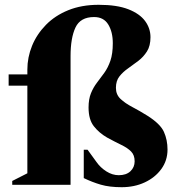

<svg xmlns="http://www.w3.org/2000/svg" viewBox="-20 -770 758 800"><path d="M31 0V-16L94 -48V-413H16V-460H94V-480Q94 -531 113.5 -579Q133 -627 171 -666Q209 -705 264.5 -727.5Q320 -750 391 -750Q467 -750 514.5 -731.5Q562 -713 584.5 -682.5Q607 -652 607 -615Q607 -579 592.5 -556Q578 -533 556.5 -516.5Q535 -500 513.5 -485Q492 -470 477.5 -451.5Q463 -433 463 -404Q463 -376 482 -358Q501 -340 531.5 -324Q562 -308 594 -288Q648 -254 663 -220.5Q678 -187 678 -147Q678 -101 652 -65.5Q626 -30 583 -10Q540 10 487 10Q436 10 400 -0.5Q364 -11 329 -28V-146H345L382 -95Q398 -72 423 -56Q448 -40 475 -40Q506 -40 523.5 -56.5Q541 -73 541 -98Q541 -124 526 -139Q511 -154 485 -166.5Q459 -179 426 -197Q393 -216 371 -244Q349 -272 349 -322Q349 -357 359 -381.5Q369 -406 384 -425.5Q399 -445 414.5 -466.5Q430 -488 440 -517Q450 -546 450 -590Q450 -637 431 -668Q412 -699 372 -699Q315 -699 294.5 -655.5Q274 -612 274 -536V0Z"/></svg>

Font: Spectral ExtraBold
Style: Regular
Weight: 800
Designer: Jean-Baptiste Levee
Foundry: Production Type
Version: Version 2.001